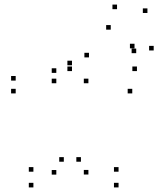

<svg xmlns="http://www.w3.org/2000/svg" viewBox="-20 -807 690 837"><path d="M496.8 10V-10H476.8V10ZM496.8 -58.5V-78.5H476.8V-58.5ZM332.8 -102V-122H312.8V-102ZM365.4 -46.2V-66.2H345.4V-46.2ZM365.4 -444.1V-464.1H345.4V-444.1ZM367.9 -556.8V-576.8H347.9V-556.8ZM462.8 -677.7V-697.7H442.8V-677.7ZM566.4 -596.3V-616.3H546.4V-596.3ZM573.8 -575.2V-595.2H553.8V-575.2ZM650 -587V-607H630V-587ZM622.7 -750.4V-770.4H602.7V-750.4ZM490.2 -767V-787H470.2V-767ZM225.5 -489.3V-509.3H205.5V-489.3ZM225.5 -444.1V-464.1H205.5V-444.1ZM225.5 -45.8V-65.8H205.5V-45.8ZM258.2 -102V-122H238.2V-102ZM125.6 -58.5V-78.5H105.6V-58.5ZM125.6 10V-10H105.6V10ZM556.6 -399.8V-419.8H536.6V-399.8ZM577 -497.1V-517.1H557V-497.1ZM293.8 -497.1V-517.1H273.8V-497.1ZM293.8 -522.4V-542.4H273.8V-522.4ZM48.4 -455.7V-475.7H28.4V-455.7ZM48.4 -399.8V-419.8H28.4V-399.8Z"/></svg>

Font: Monaspace Xenon Dots Var
Style: Regular
Weight: 400
Designer: Riley Cran and the Lettermatic Team
Version: Version 1.100 (Monaspace Xenon Dots)